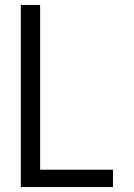

<svg xmlns="http://www.w3.org/2000/svg" viewBox="-20 -755 540 775"><path d="M64 0V-735H142V-70H436V0Z"/></svg>

Font: Iosevka
Style: Regular
Weight: 400
Monospace: yes
Designer: Belleve Invis
Foundry: Belleve Invis
Version: Version 33.2.3; ttfautohint (v1.8.4)